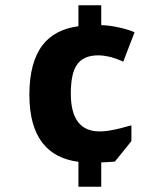

<svg xmlns="http://www.w3.org/2000/svg" viewBox="-20 -703 622 732"><path d="M366 -683V-607Q395 -607 435 -598Q474 -589 493 -580L450 -468Q429 -478 404 -485Q376 -492 355 -492Q296 -492 272 -454Q250 -421 250 -346Q250 -202 360 -202Q385 -202 417 -209Q434 -212 469 -222Q476 -224 481 -225V-165L418 -87Q415 -87 405 -86Q379 -84 366 -84V9H279V-86Q189 -98 143 -157Q92 -221 92 -342Q92 -466 143 -532Q189 -591 279 -603V-683Z"/></svg>

Font: Almarai ExtraBold
Style: Regular
Weight: 800
Designer: Boutros International 2019
Foundry: Created by Boutros International 2019
Version: Version 1.10